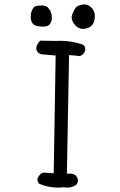

<svg xmlns="http://www.w3.org/2000/svg" viewBox="-20 -852 540 866"><path d="M306.2 -787.6Q303.2 -780.3 303.2 -773.9Q303.2 -754.9 321.3 -736.3Q335.9 -721.7 353.5 -721.7Q376.5 -721.7 392.1 -735.4Q406.7 -748.5 407.7 -776.9Q407.7 -778.3 407.7 -779.3Q407.7 -806.2 386.2 -823.2Q376 -832 361.1 -832Q346.2 -832 326.7 -823.2Q315.4 -811.5 306.2 -787.6ZM118.7 -776.4Q118.7 -754.4 128.9 -744.1Q137.2 -735.4 153.8 -733.4Q164.1 -731.9 168.9 -731.9Q184.1 -731.9 191.4 -733.9Q198.7 -736.3 202.6 -740.7Q213.9 -751.5 213.9 -773.4Q213.9 -799.3 196.3 -817.9Q187 -827.6 167.5 -827.6Q154.3 -827.6 137.2 -823.2Q118.7 -806.6 118.7 -776.4ZM160.6 -668.5Q143.6 -648.9 143.6 -634.3Q143.6 -623.5 151.9 -615.2Q160.2 -606.9 170.9 -606.9H171.4L231 -601.6L222.2 -70.3L186 -72.8Q182.6 -73.7 179.7 -73.7Q168 -73.7 159.7 -63.5Q148.9 -52.2 148.9 -42Q148.9 -33.2 156.2 -23.4Q196.8 -5.9 240.2 -5.9Q252.9 -5.9 266.6 -7.3Q275.9 -5.9 283.2 -5.9Q304.7 -5.9 322.8 -17.6Q331.5 -25.9 331.5 -38.6Q329.1 -58.6 314 -65.4Q309.1 -67.9 302.2 -68.8H281.7L291.5 -603.5L324.7 -601.1Q331.1 -599.1 334.7 -599.1Q338.4 -599.1 340.8 -599.6Q347.7 -601.1 354 -607.4Q364.7 -619.1 364.7 -629.6Q364.7 -640.1 356 -649.9Q305.7 -668 250.5 -668Q240.7 -668 230.5 -667.5Q194.8 -667.5 160.6 -668.5Z"/></svg>

Font: Bakudai
Style: ExtraLight
Weight: 200
Version: Version 1.48